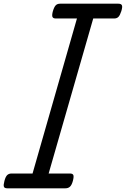

<svg xmlns="http://www.w3.org/2000/svg" viewBox="-60 -1018 680 1038"><path d="M-21 0Q-36 0 -39 -9Q-42 -18 -36 -40Q-30 -63 -21 -71.5Q-12 -80 3 -80H116L356 -918H242Q227 -918 223.5 -927Q220 -936 226 -958Q233 -981 241.5 -989.5Q250 -998 265 -998H580Q595 -998 599 -989.5Q603 -981 596 -958Q589 -936 580.5 -927Q572 -918 557 -918H444L203 -80H318Q333 -80 336.5 -71.5Q340 -63 334 -40Q328 -18 318.5 -9Q309 0 294 0Z"/></svg>

Font: Playwrite AU QLD
Style: Regular
Weight: 400
Designer: Veronika Burian, José Scaglione
Foundry: TypeTogether
Version: Version 1.002